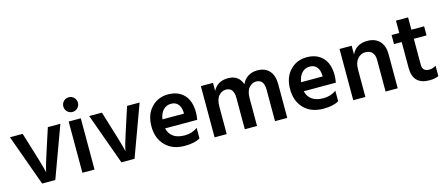

<svg xmlns="http://www.w3.org/2000/svg" viewBox="-49 -1280 4251 1835"><g transform="rotate(-15 2076.5 -363.0)"><path d="M326 0H196L13 -507H139Q250 -151 261 -94Q271 -150 318 -292L388 -507H512Z M654 -731Q684 -731 705 -710Q726 -689 726 -658.5Q726 -628 705 -607Q684 -586 654 -586Q624 -586 603 -607Q582 -628 582 -658.5Q582 -689 603 -710Q624 -731 654 -731ZM714 0H594V-507H714Z M1110 0H980L797 -507H923Q1034 -151 1045 -94Q1055 -150 1102 -292L1172 -507H1296Z M1465 -295H1678V-310Q1676 -359 1651.5 -388.5Q1627 -418 1582 -418Q1537 -418 1505.5 -386.5Q1474 -355 1465 -295ZM1607 5Q1486 5 1416 -67Q1346 -139 1346 -256.5Q1346 -374 1412 -443Q1478 -512 1577 -512Q1676 -512 1734 -452Q1792 -392 1792 -277Q1792 -249 1785 -205H1467Q1480 -150 1521.5 -121Q1563 -92 1634 -92Q1705 -92 1760 -132V-28Q1707 5 1607 5Z M2621 0H2500V-311Q2500 -413 2422 -413Q2383 -413 2352.5 -379Q2322 -345 2322 -272V0H2201V-311Q2201 -413 2123 -413Q2084 -413 2053 -379Q2022 -345 2022 -272V0H1902V-507H2022V-427Q2065 -513 2170.5 -513Q2276 -513 2309 -417Q2329 -463 2369 -488Q2409 -513 2460 -513Q2537 -513 2579 -466.5Q2621 -420 2621 -334Z M2837 -295H3050V-310Q3048 -359 3023.5 -388.5Q2999 -418 2954 -418Q2909 -418 2877.5 -386.5Q2846 -355 2837 -295ZM2979 5Q2858 5 2788 -67Q2718 -139 2718 -256.5Q2718 -374 2784 -443Q2850 -512 2949 -512Q3048 -512 3106 -452Q3164 -392 3164 -277Q3164 -249 3157 -205H2839Q2852 -150 2893.5 -121Q2935 -92 3006 -92Q3077 -92 3132 -132V-28Q3079 5 2979 5Z M3714 0H3594V-312Q3594 -362 3570 -387.5Q3546 -413 3502 -413Q3458 -413 3426 -376.5Q3394 -340 3394 -272V0H3274V-507H3394V-420Q3437 -513 3550 -513Q3626 -513 3670 -467Q3714 -421 3714 -337Z M4029 5Q3865 5 3865 -161V-417H3789V-507H3865V-629H3985V-507H4111V-417H3985V-159Q3985 -127 4002 -110.5Q4019 -94 4053 -94Q4087 -94 4119 -115V-12Q4084 5 4029 5Z"/></g></svg>

Font: Hind Guntur SemiBold
Style: Regular
Weight: 600
Designer: Manushi Parikh, Hitesh Malaviya
Foundry: Indian Type Foundry
Version: Version 1.000;PS 1.0;hotconv 1.0.86;makeotf.lib2.5.63406; tt